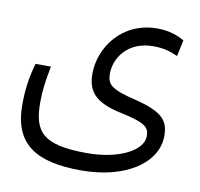

<svg xmlns="http://www.w3.org/2000/svg" viewBox="-67 -457 719 691"><g transform="rotate(10 293.0 -111.5)"><path d="M272.5 164.1C438 164.1 545.9 86.9 545.9 -9.8C545.9 -62.5 526.4 -93.8 422.9 -119.6C329.1 -142.1 314 -157.2 314 -197.3C314 -252 355.5 -321.3 452.1 -321.3C487.3 -321.3 514.6 -313.5 541 -301.3L553.7 -360.4C529.8 -375 496.6 -386.7 454.6 -386.7C325.7 -386.7 252 -282.2 252 -185.5C252 -116.7 287.1 -84 378.4 -64.5C472.2 -44.9 483.9 -28.8 483.9 1.5C483.9 54.7 398.9 99.1 282.2 99.1C119.1 99.1 85 55.2 85 -52.2C85 -96.7 90.3 -130.4 100.6 -185.1H44.4C28.8 -131.8 22.9 -83 22.9 -32.7C22.9 111.3 106 164.1 272.5 164.1Z"/></g></svg>

Font: Cascadia Code Light
Style: Regular
Weight: 300
Monospace: yes
Designer: Aaron Bell
Foundry: Saja Typeworks
Version: Version 2404.023